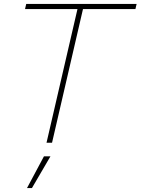

<svg xmlns="http://www.w3.org/2000/svg" viewBox="-20 -724 713 974"><path d="M673 -704 667 -678H401L244 0H216L373 -678H107L113 -704ZM236 69 142 230H117L203 69Z"/></svg>

Font: Prodigy Sans ExtraLight
Style: Italic
Weight: 200
Italic angle: -13°
Designer: Wei Huang
Foundry: Wei Huang
Version: Version 1.003; ttfautohint (v1.8.3)